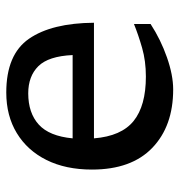

<svg xmlns="http://www.w3.org/2000/svg" viewBox="0 -562 572 612"><g transform="rotate(-90 286.0 -256.0)"><path d="M297 -522Q418.5 -522 468.5 -449.5Q518.5 -377 519.5 -242.5H151Q158 -155 206.5 -116Q255 -77 348 -77Q397.5 -77 439.2 -89Q481 -101 515.5 -115V-62Q465.5 -29.5 409 -9.8Q352.5 10 307 10Q190 10 120.8 -56.5Q51.5 -123 51.5 -249Q51.5 -332.5 82 -393.8Q112.5 -455 167.8 -488.5Q223 -522 297 -522ZM294.5 -452Q232 -452 195 -418.5Q158 -385 151 -310.5H416.5Q413 -387.5 381 -419.8Q349 -452 294.5 -452Z"/></g></svg>

Font: Newsreader Caption
Style: Regular
Weight: 400
Designer: Hugues Gentile
Foundry: Production Type
Version: Version 1.001